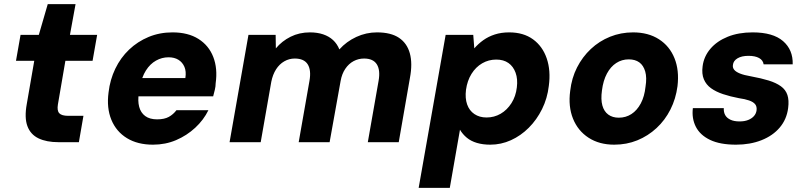

<svg xmlns="http://www.w3.org/2000/svg" viewBox="-20 -685 3883 925"><path d="M262 0Q204 0 165.5 -18.5Q127 -37 112 -77.5Q97 -118 109 -184L145 -392H57L79 -517H167L210 -665H344L317 -517H448L426 -392H295L259 -182Q254 -152 265.5 -139.5Q277 -127 309 -127H382L360 0Z M717 12Q643 12 591.5 -19.5Q540 -51 516.5 -108Q493 -165 503 -240Q510 -301 535.5 -354Q561 -407 602 -446Q643 -485 696 -507Q749 -529 811 -529Q886 -529 936 -497.5Q986 -466 1007.5 -410.5Q1029 -355 1019 -284Q1019 -269 1015 -252.5Q1011 -236 1007 -221H604L620 -309H873Q878 -341 868.5 -363Q859 -385 839.5 -397Q820 -409 792 -409Q760 -409 731.5 -393Q703 -377 683 -345.5Q663 -314 654 -266L649 -236Q643 -199 650.5 -170.5Q658 -142 679.5 -126Q701 -110 737 -110Q772 -110 793.5 -122Q815 -134 830 -154H984Q961 -107 920.5 -69.5Q880 -32 828.5 -10Q777 12 717 12Z M1086 0 1177 -517H1308L1309 -452Q1338 -487 1380 -508Q1422 -529 1473 -529Q1509 -529 1537 -519.5Q1565 -510 1584.5 -492Q1604 -474 1615 -447Q1649 -485 1696.5 -507Q1744 -529 1796 -529Q1863 -529 1902 -503Q1941 -477 1954.5 -428Q1968 -379 1955 -310L1901 0H1752L1804 -296Q1813 -347 1795.5 -375Q1778 -403 1734 -403Q1707 -403 1683.5 -390.5Q1660 -378 1643.5 -353.5Q1627 -329 1621 -295L1568 0H1419L1471 -296Q1480 -347 1462.5 -375Q1445 -403 1400 -403Q1373 -403 1349.5 -389.5Q1326 -376 1310 -351Q1294 -326 1287 -291L1236 0Z M1997 220 2127 -517H2260L2265 -452Q2284 -474 2308.5 -491.5Q2333 -509 2364 -519Q2395 -529 2433 -529Q2502 -529 2548 -495.5Q2594 -462 2614 -403.5Q2634 -345 2624 -271Q2617 -211 2591.5 -159.5Q2566 -108 2527.5 -69.5Q2489 -31 2441.5 -9.5Q2394 12 2342 12Q2306 12 2277.5 3.5Q2249 -5 2229 -21.5Q2209 -38 2196 -60L2147 220ZM2324 -119Q2361 -119 2392 -137Q2423 -155 2444 -188Q2465 -221 2470 -264Q2475 -304 2464 -334.5Q2453 -365 2429.5 -381.5Q2406 -398 2371 -398Q2334 -398 2303 -380Q2272 -362 2251.5 -329Q2231 -296 2225 -252Q2220 -212 2230.5 -182Q2241 -152 2265.5 -135.5Q2290 -119 2324 -119Z M2939 12Q2867 12 2815.5 -21.5Q2764 -55 2740.5 -113.5Q2717 -172 2727 -247Q2734 -309 2760 -360Q2786 -411 2826.5 -449Q2867 -487 2919 -508Q2971 -529 3030 -529Q3103 -529 3154.5 -496Q3206 -463 3229.5 -404.5Q3253 -346 3244 -270Q3236 -209 3210 -157.5Q3184 -106 3143 -68Q3102 -30 3050.5 -9Q2999 12 2939 12ZM2961 -118Q2995 -118 3022 -135.5Q3049 -153 3067 -186.5Q3085 -220 3090 -268Q3097 -311 3088.5 -340.5Q3080 -370 3060 -384.5Q3040 -399 3009 -399Q2976 -399 2949 -381.5Q2922 -364 2904 -330.5Q2886 -297 2880 -249Q2874 -206 2882 -177Q2890 -148 2910.5 -133Q2931 -118 2961 -118Z M3526 12Q3449 12 3401 -11Q3353 -34 3332.5 -74Q3312 -114 3318 -164H3467Q3466 -145 3473.5 -131Q3481 -117 3498.5 -108.5Q3516 -100 3543 -100Q3567 -100 3584.5 -107Q3602 -114 3612.5 -126Q3623 -138 3625 -154Q3627 -172 3618 -183Q3609 -194 3589 -201Q3569 -208 3540 -212Q3498 -220 3463.5 -231.5Q3429 -243 3405.5 -260Q3382 -277 3371 -303Q3360 -329 3365 -366Q3371 -413 3402.5 -450Q3434 -487 3486 -508Q3538 -529 3606 -529Q3704 -529 3752.5 -487Q3801 -445 3799 -375H3659Q3656 -395 3637 -405.5Q3618 -416 3586 -416Q3553 -416 3533 -404Q3513 -392 3511 -372Q3509 -359 3517 -349Q3525 -339 3544.5 -331Q3564 -323 3599 -317Q3648 -308 3683.5 -297Q3719 -286 3742 -269.5Q3765 -253 3773.5 -227.5Q3782 -202 3777 -164Q3770 -110 3736.5 -70.5Q3703 -31 3648.5 -9.5Q3594 12 3526 12Z"/></svg>

Font: DM Sans 11pt Black
Style: Italic
Weight: 900
Italic angle: -10°
Version: Version 4.004;gftools[0.9.30]